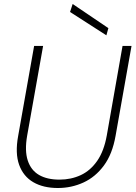

<svg xmlns="http://www.w3.org/2000/svg" viewBox="-20 -930 679 962"><path d="M270 12Q197 12 147 -17Q97 -46 76 -104Q55 -162 71 -249L151 -700H196L116 -250Q103 -175 119 -126Q135 -77 175.5 -53.5Q216 -30 278 -30Q336 -30 384.5 -52.5Q433 -75 467 -124Q501 -173 515 -251L594 -700H639L559 -249Q543 -158 500.5 -100.5Q458 -43 398 -15.5Q338 12 270 12ZM513 -753 331 -870 344 -910 523 -789Z"/></svg>

Font: DM Sans 16pt ExtraLight
Style: Italic
Weight: 250
Italic angle: -10°
Version: Version 4.004;gftools[0.9.30]